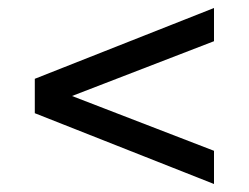

<svg xmlns="http://www.w3.org/2000/svg" viewBox="-20 -590 622 480"><path d="M67 -307 515 -130V-213L160 -350L515 -487V-570L67 -393Z"/></svg>

Font: Malon Grotesk Med
Style: Regular
Weight: 500
Designer: Julieta Ulanovsky
Foundry: Julieta Ulanovsky
Version: Version 7.200